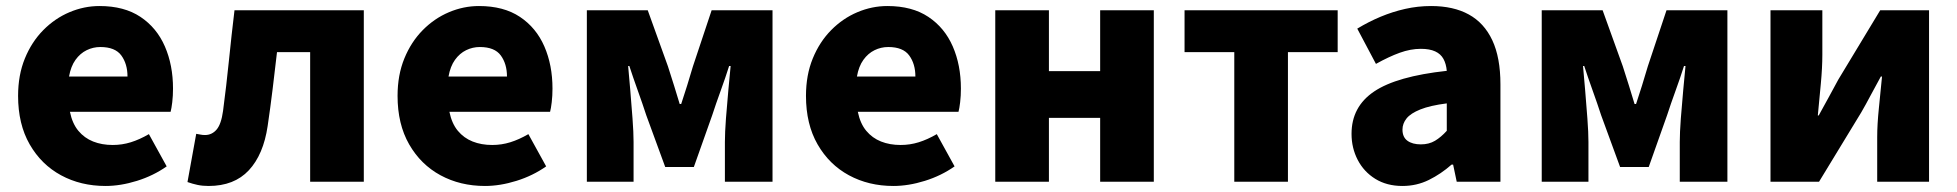

<svg xmlns="http://www.w3.org/2000/svg" viewBox="-20 -603 6492 637"><path d="M330 14Q248 14 182.5 -21.5Q117 -57 78.5 -124Q40 -191 40 -285Q40 -354 62.5 -409Q85 -464 123.5 -503Q162 -542 210.5 -562.5Q259 -583 310 -583Q392 -583 446 -547Q500 -511 527 -449Q554 -387 554 -309Q554 -285 551.5 -264Q549 -243 546 -232H212Q220 -193 240 -169Q260 -145 289 -133.5Q318 -122 354 -122Q385 -122 414 -131Q443 -140 474 -158L533 -51Q489 -20 434.5 -3Q380 14 330 14ZM209 -349H403Q403 -391 382.5 -419Q362 -447 313 -447Q289 -447 267.5 -436.5Q246 -426 230.5 -404.5Q215 -383 209 -349Z M672 14Q652 14 635.5 10.5Q619 7 602 1L631 -159Q638 -158 645 -156.5Q652 -155 660 -155Q683 -155 698.5 -173Q714 -191 720 -235Q731 -318 739.5 -402Q748 -486 758 -569H1187V0H1009V-430H899Q892 -369 884.5 -307.5Q877 -246 868 -185Q854 -90 805.5 -38Q757 14 672 14Z M1589 14Q1507 14 1441.5 -21.5Q1376 -57 1337.5 -124Q1299 -191 1299 -285Q1299 -354 1321.5 -409Q1344 -464 1382.5 -503Q1421 -542 1469.5 -562.5Q1518 -583 1569 -583Q1651 -583 1705 -547Q1759 -511 1786 -449Q1813 -387 1813 -309Q1813 -285 1810.5 -264Q1808 -243 1805 -232H1471Q1479 -193 1499 -169Q1519 -145 1548 -133.5Q1577 -122 1613 -122Q1644 -122 1673 -131Q1702 -140 1733 -158L1792 -51Q1748 -20 1693.5 -3Q1639 14 1589 14ZM1468 -349H1662Q1662 -391 1641.5 -419Q1621 -447 1572 -447Q1548 -447 1526.5 -436.5Q1505 -426 1489.5 -404.5Q1474 -383 1468 -349Z M1927 0V-569H2129L2196 -383Q2207 -349 2216.5 -318.5Q2226 -288 2235 -258H2240Q2250 -288 2259.5 -318.5Q2269 -349 2279 -383L2341 -569H2543V0H2385V-132Q2385 -163 2388.5 -210Q2392 -257 2396.5 -304.5Q2401 -352 2404 -384H2399Q2387 -346 2371 -302Q2355 -258 2343 -221L2282 -49H2187L2124 -221Q2112 -258 2096 -302.5Q2080 -347 2068 -384H2064Q2067 -352 2071 -304.5Q2075 -257 2078.5 -210Q2082 -163 2082 -132V0Z M2944 14Q2862 14 2796.5 -21.5Q2731 -57 2692.5 -124Q2654 -191 2654 -285Q2654 -354 2676.5 -409Q2699 -464 2737.5 -503Q2776 -542 2824.5 -562.5Q2873 -583 2924 -583Q3006 -583 3060 -547Q3114 -511 3141 -449Q3168 -387 3168 -309Q3168 -285 3165.5 -264Q3163 -243 3160 -232H2826Q2834 -193 2854 -169Q2874 -145 2903 -133.5Q2932 -122 2968 -122Q2999 -122 3028 -131Q3057 -140 3088 -158L3147 -51Q3103 -20 3048.5 -3Q2994 14 2944 14ZM2823 -349H3017Q3017 -391 2996.5 -419Q2976 -447 2927 -447Q2903 -447 2881.5 -436.5Q2860 -426 2844.5 -404.5Q2829 -383 2823 -349Z M3282 0V-569H3460V-367H3630V-569H3808V0H3630V-212H3460V0Z M4075 0V-430H3910V-569H4418V-430H4253V0Z M4633 14Q4581 14 4543 -9.5Q4505 -33 4484.5 -72.5Q4464 -112 4464 -159Q4464 -249 4539 -299.5Q4614 -350 4780 -368Q4778 -391 4769 -407.5Q4760 -424 4741.5 -432.5Q4723 -441 4694 -441Q4660 -441 4624 -428Q4588 -415 4545 -391L4483 -508Q4521 -531 4560.5 -547.5Q4600 -564 4642 -573.5Q4684 -583 4728 -583Q4802 -583 4853 -555Q4904 -527 4931 -469.5Q4958 -412 4958 -323V0H4813L4801 -57H4796Q4761 -26 4720.5 -6Q4680 14 4633 14ZM4694 -124Q4721 -124 4741 -136Q4761 -148 4780 -169V-260Q4725 -253 4692.5 -240Q4660 -227 4646.5 -210Q4633 -193 4633 -173Q4633 -148 4649.5 -136Q4666 -124 4694 -124Z M5095 0V-569H5297L5364 -383Q5375 -349 5384.5 -318.5Q5394 -288 5403 -258H5408Q5418 -288 5427.5 -318.5Q5437 -349 5447 -383L5509 -569H5711V0H5553V-132Q5553 -163 5556.5 -210Q5560 -257 5564.5 -304.5Q5569 -352 5572 -384H5567Q5555 -346 5539 -302Q5523 -258 5511 -221L5450 -49H5355L5292 -221Q5280 -258 5264 -302.5Q5248 -347 5236 -384H5232Q5235 -352 5239 -304.5Q5243 -257 5246.5 -210Q5250 -163 5250 -132V0Z M5854 0V-569H6026V-421Q6026 -379 6021 -325.5Q6016 -272 6011 -220H6014Q6028 -246 6047 -280Q6066 -314 6079 -339L6218 -569H6380V0H6208V-148Q6208 -190 6213.5 -243.5Q6219 -297 6224 -349H6220Q6206 -324 6187.5 -289Q6169 -254 6155 -230L6015 0Z"/></svg>

Font: Noto Sans SC Black
Style: Regular
Weight: 900
Designer: Ryoko NISHIZUKA  (kana, bopomofo & ideographs); Paul D. Hunt (Latin, Greek & Cyrillic); Sandoll Communications , Soo-you
Foundry: Adobe
Version: Version 2.004-H2;hotconv 1.0.118;makeotfexe 2.5.65603